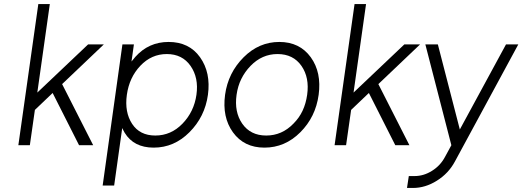

<svg xmlns="http://www.w3.org/2000/svg" viewBox="-20 -720 2590 952"><path d="M71 0H128L153 -175L241 -259L372 0H442L288 -303L495 -500H417L165 -261L227 -700H170Z M644 -500 632 -415Q637 -421 642 -427Q647 -433 651 -438Q717 -512 816 -512Q918 -512 972 -436Q1026 -360 1011 -250Q996 -141 919 -64Q843 12 742 12Q643 12 598 -62Q595 -67 592 -73Q589 -79 586 -85L546 200H489L587 -500ZM750 -48Q828 -48 885 -107Q942 -166 954 -250Q966 -334 925 -393Q884 -452 807 -452Q731 -452 676 -394Q621 -336 609 -250Q597 -164 635 -106Q673 -48 750 -48Z M1365 -512Q1264 -512 1188 -436Q1111 -359 1096 -250Q1081 -139 1135 -64Q1190 12 1291 12Q1393 12 1469 -64Q1545 -140 1560 -250Q1575 -361 1521 -436Q1466 -512 1365 -512ZM1356 -452Q1434 -452 1475 -393Q1515 -335 1503 -250Q1497 -207 1480.5 -171.5Q1464 -136 1435 -107Q1378 -48 1300 -48Q1222 -48 1181 -107Q1141 -165 1153 -250Q1159 -293 1176.5 -328.5Q1194 -364 1222 -393Q1279 -452 1356 -452Z M1639 0H1696L1721 -175L1809 -259L1940 0H2010L1856 -303L2063 -500H1985L1733 -261L1795 -700H1738Z M2089 -500 2218 0 2187 57Q2164 101 2122 127Q2081 153 2035 153H2007L1998 212H2027Q2089 212 2146 176Q2175 158 2197.5 134Q2220 110 2236 80L2550 -500H2489L2260 -78L2151 -500Z"/></svg>

Font: Unageo
Style: Light-Italic
Weight: 300
Designer: Richard Sepsi
Foundry: Richard Sepsi
Version: Version 2.000